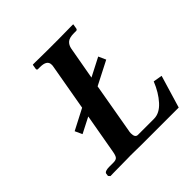

<svg xmlns="http://www.w3.org/2000/svg" viewBox="-171 -787 929 929"><g transform="rotate(-45 293.5 -322.5)"><path d="M436 -450 453 -412 332 -350 287 -92Q286 -88 285.5 -84Q285 -80 285 -75Q285 -46 304 -46H414Q452 -46 485.5 -83Q519 -120 541 -175L587 -167L537 0H286L209 -1Q205 -1 183 -0.5Q161 0 134.5 0Q108 0 88.5 0.5Q69 1 69 1L61 -8L63 -23Q65 -29 74 -32Q83 -35 95 -35H125Q143 -35 150 -43Q157 -51 161 -75L197 -279L117 -238L100 -275L206 -330L248 -569Q249 -572 249 -575.5Q249 -579 249 -582Q249 -613 201 -613H187Q180 -613 180 -621L184 -645L186 -646Q186 -646 201.5 -646Q217 -646 239.5 -645.5Q262 -645 285 -645Q308 -645 323 -645Q336 -645 358.5 -645Q381 -645 404 -645.5Q427 -646 443 -646Q459 -646 459 -646L461 -645L457 -621Q455 -613 448 -613H433Q402 -613 388.5 -601.5Q375 -590 371 -569L341 -401Z"/></g></svg>

Font: Libertinus Serif Semibold Italic
Style: Regular
Weight: 600
Italic angle: -11.5°
Designer: Philipp H. Poll, Khaled Hosny
Foundry: Caleb Maclennan
Version: Version 7.051;RELEASE